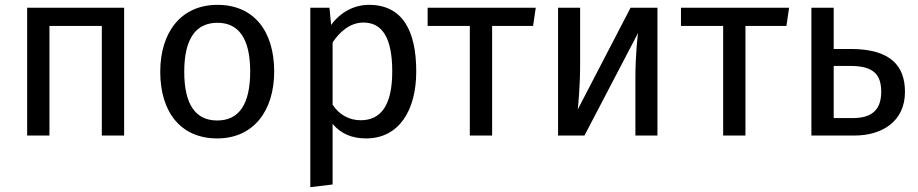

<svg xmlns="http://www.w3.org/2000/svg" viewBox="-20 -559 3788 792"><path d="M92 -527V0H184V-452H400V0H492V-527Z M641 -263C641 -96 726 12 876 12C1025 12 1111 -101 1111 -264C1111 -431 1027 -539 877 -539C727 -539 641 -426 641 -263ZM740 -263C740 -401 789 -465 877 -465C964 -465 1012 -401 1012 -264C1012 -126 964 -62 876 -62C788 -62 740 -126 740 -263Z M1260 213 1352 202V-48C1386 -7 1433 12 1490 12C1626 12 1697 -104 1697 -264C1697 -430 1642 -539 1502 -539C1442 -539 1385 -510 1346 -456L1339 -527H1260ZM1352 -384C1380 -426 1423 -466 1479 -466C1558 -466 1598 -401 1598 -264C1598 -126 1552 -63 1468 -63C1420 -63 1379 -86 1352 -127Z M1744 -452H1918V0H2010V-452H2179L2190 -527H1744Z M2391 0 2612 -423C2610 -411 2601 -331 2601 -238V0H2692V-527H2581L2363 -107C2365 -120 2373 -207 2373 -289V-527H2282V0Z M2789 -452H2963V0H3055V-452H3224L3235 -527H2789Z M3327 0H3506C3613 0 3713 -54 3713 -180C3713 -287 3654 -357 3489 -357H3419V-527H3327ZM3419 -72V-287H3488C3585 -287 3615 -250 3615 -180C3615 -98 3567 -72 3498 -72Z"/></svg>

Font: FiraGO Unicode
Style: Regular
Weight: 400
Designer: bBox Type
Foundry: bBox Type GmbH
Version: Version 1.001;PS 001.001;hotconv 1.0.88;makeotf.lib2.5.64775